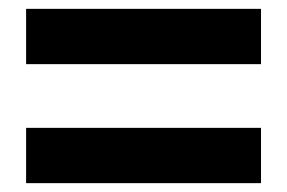

<svg xmlns="http://www.w3.org/2000/svg" viewBox="-20 -595 649 434"><path d="M39 -450V-575H570V-450ZM39 -181V-306H570V-181Z"/></svg>

Font: Noto Sans SC Black
Style: Regular
Weight: 900
Designer: Ryoko NISHIZUKA  (kana, bopomofo & ideographs); Paul D. Hunt (Latin, Greek & Cyrillic); Sandoll Communications , Soo-you
Foundry: Adobe
Version: Version 2.004-H2;hotconv 1.0.118;makeotfexe 2.5.65603